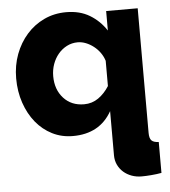

<svg xmlns="http://www.w3.org/2000/svg" viewBox="-53 -583 746 844"><g transform="rotate(-5 320.0 -161.0)"><path d="M25.9 -264.2Q25.9 -321.3 44.4 -370.6Q63 -419.9 95.5 -456.5Q127.9 -493.2 172.4 -514.2Q216.8 -535.2 270 -535.2Q330.1 -535.2 373.5 -509Q417 -482.9 445.8 -439V-524.9H585V24.9Q585 48.8 594 58.3Q603 67.9 626 68.8V205.1Q605 209 581.1 210.9Q557.1 212.9 538.1 212.9Q515.1 212.9 494.6 205.6Q474.1 198.2 458.5 184.6Q442.9 170.9 433.8 151.9Q424.8 132.8 424.8 109.9V-85Q371.1 9.8 252.9 9.8Q203.1 9.8 161.6 -11.2Q120.1 -32.2 90.1 -69.1Q60.1 -106 43 -156Q25.9 -206.1 25.9 -264.2ZM189 -259.8Q189 -200.7 223.4 -162.8Q257.8 -125 314 -125Q349.1 -125 377 -144.5Q404.8 -164.1 424.8 -195.8V-307.1Q418.9 -326.2 407 -343Q395 -359.9 378.9 -372.3Q362.8 -384.8 345 -391.8Q327.1 -398.9 309.1 -398.9Q283.2 -398.9 261 -387.5Q238.8 -376 222.9 -356.9Q207 -337.9 198 -313Q189 -288.1 189 -259.8Z"/></g></svg>

Font: Raleway ExtraBold
Style: Regular
Weight: 800
Designer: Matt McInerney, Pablo Impallari, Rodrigo Fuenzalida
Foundry: Matt McInerney, Pablo Impallari, Rodrigo Fuenzalida
Version: Version 3.000g; ttfautohint (v1.5) -l 8 -r 28 -G 28 -x 14 -D